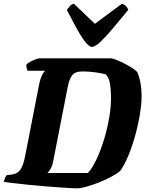

<svg xmlns="http://www.w3.org/2000/svg" viewBox="-31 -1020 799 1040"><path d="M389 0Q364 0 319.5 -3Q275 -6 223.5 -10Q172 -14 123 -19Q74 -24 38 -28.5Q2 -33 -11 -35Q-8 -46 -3.5 -56.5Q1 -67 5 -71L37 -75Q64 -79 80 -102Q96 -125 106 -179L180 -558Q189 -602 200 -619Q211 -636 214 -637H118Q116 -642 113.5 -651Q111 -660 112 -671Q120 -679 134.5 -686.5Q149 -694 163 -699Q177 -704 182 -704H568Q579 -704 600 -695.5Q621 -687 644.5 -675Q668 -663 687 -650.5Q706 -638 713 -629Q725 -600 730.5 -567.5Q736 -535 736 -502Q736 -457 726.5 -399.5Q717 -342 700.5 -283Q684 -224 663 -174Q642 -124 620 -94Q598 -76 566 -59.5Q534 -43 499 -29.5Q464 -16 434.5 -8Q405 0 389 0ZM226 -83H445Q468 -107 491 -155.5Q514 -204 532.5 -264.5Q551 -325 561.5 -388.5Q572 -452 570 -506Q569 -543 564 -570.5Q559 -598 542 -617Q518 -624 483 -628.5Q448 -633 416 -633Q374 -633 359 -611Q344 -589 337 -555L258 -151Q253 -123 243.5 -106.5Q234 -90 226 -83ZM468 -766Q452 -766 430 -794Q408 -822 383 -868Q358 -914 331 -966Q340 -978 347.5 -987Q355 -996 369 -1000L483 -891L630 -1000Q644 -995 652.5 -985.5Q661 -976 664 -967Q621 -914 582 -868Q543 -822 513.5 -794Q484 -766 468 -766Z"/></svg>

Font: Texturina Black
Style: Italic
Weight: 900
Italic angle: -11°
Designer: Guillermo Torres Carreño
Foundry: Omnibus-Type
Version: Version 1.002; ttfautohint (v1.8.3)